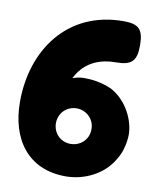

<svg xmlns="http://www.w3.org/2000/svg" viewBox="-80 -762 673 825"><g transform="rotate(10 256.5 -350.0)"><path d="M259 -141C215 -141 182 -175 182 -219C183 -263 216 -296 260 -296C302 -296 338 -262 337 -218C337 -171 300 -141 259 -141ZM499 -225C498 -284 463 -363 393 -403C393 -403 344 -430 270 -430C251 -430 236 -426 236 -426C230 -424 225 -423 218 -421C222 -429 227 -436 231 -443C268 -498 326 -520 390 -520C460 -520 480 -542 480 -610C480 -680 458 -700 393 -700C148 -700 14 -508 14 -282C14 -121 96 0 263 0C343 0 426 -40 467 -111C477 -127 483 -141 485 -147C485 -147 499 -185 499 -225Z"/></g></svg>

Font: Periwinkle
Style: Bold
Weight: 700
Version: Version 2.001